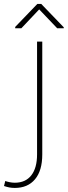

<svg xmlns="http://www.w3.org/2000/svg" viewBox="-97 -739 343 973"><path d="M90.8 -528.3H117.2V43.5Q117.2 126 80.3 169.7Q43.5 213.4 -22 213.4Q-37.1 213.4 -49.8 210.9Q-62.5 208.5 -76.7 203.6L-70.3 178.2Q-62.5 181.2 -49.1 184.1Q-35.6 187 -22 187Q32.2 187 61.5 149.7Q90.8 112.3 90.8 43.5ZM111.8 -719.2 226.1 -600.6V-595.7H192.9L101.6 -691.4L11.2 -595.7H-20V-602.5L92.3 -719.2Z"/></svg>

Font: Vazirmatn FD Thin
Style: Regular
Weight: 100
Designer: Saber Rastikerdar
Foundry: Saber Rastikerdar
Version: Version 33.003